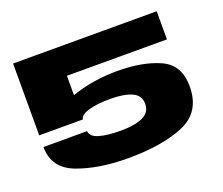

<svg xmlns="http://www.w3.org/2000/svg" viewBox="-113 -844 1186 1020"><g transform="rotate(-20 479.5 -334.0)"><path d="M450 7Q286 7 166.5 -37.5Q47 -82 47 -203H293.5Q296 -171 342 -157.5Q388 -144 465 -144Q543 -144 588.2 -164.8Q633.5 -185.5 633.5 -234Q633.5 -282.5 588.5 -302.2Q543.5 -322 467.5 -322Q393 -322 345.5 -308.2Q298 -294.5 293.5 -269H47V-675H859V-516H293.5V-406.5Q413.5 -448.5 553.5 -448.5Q695 -448.5 791.2 -405.5Q887.5 -362.5 887.5 -241Q887.5 -96.5 766.8 -44.8Q646 7 450 7Z"/></g></svg>

Font: Anybody UltraExpanded ExtraBold
Style: Regular
Weight: 800
Width: 9
Designer: Tyler Finck
Foundry: Etcetera Type Company
Version: Version 1.010; ttfautohint (v1.8.3) -l 8 -r 50 -G 200 -x 14 